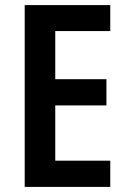

<svg xmlns="http://www.w3.org/2000/svg" viewBox="-20 -734 503 754"><path d="M413 0H77V-714H413V-612H197V-423H398V-320H197V-103H413Z"/></svg>

Font: Noto Sans Gurmukhi Condensed SemiBold
Style: Regular
Weight: 600
Width: 3
Designer: Jelle Bosma - Monotype Design Team
Foundry: Monotype Imaging Inc.
Version: Version 2.004; ttfautohint (v1.8.4.7-5d5b)